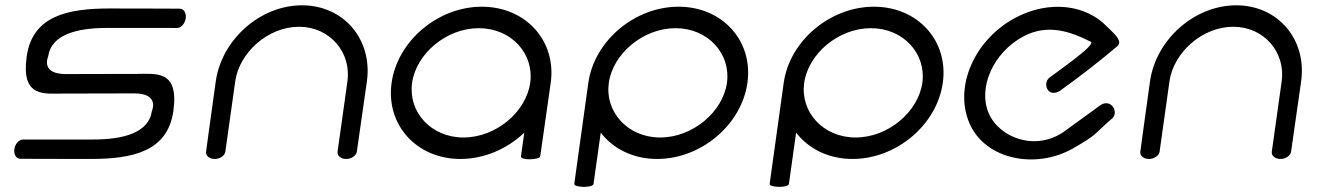

<svg xmlns="http://www.w3.org/2000/svg" viewBox="-20 -611 5067 738"><path d="M504.8 -326.9C343.3 -326.9 234.7 -326.2 234.7 -326.2C134.2 -326 164.8 -392 165.1 -393.9C177.2 -479.8 279.1 -503.6 390.6 -503.6C502.2 -503.6 660.6 -503.5 660.6 -503.5C675.6 -503.5 690.9 -519.7 693.8 -540.6C696.8 -561.5 686 -577.6 671 -577.6C671 -577.6 562.6 -578.4 401.1 -578.4C239.6 -578.4 104.6 -550 82.6 -393.9C60.3 -234.8 150.7 -251.4 224.2 -251.4C385.7 -251.4 493.8 -252.3 494.3 -252.1C594.8 -252.3 564.2 -186.4 563.9 -184.5C551.8 -98.6 449.9 -74.8 338.4 -74.8C226.8 -74.8 68.4 -74.8 68.4 -74.8C53.4 -74.8 38.1 -58.7 35.2 -37.8C32.2 -16.9 43 -0.7 58 -0.7C58 -0.7 166.4 0 327.9 0C489.4 0 624.4 -28.3 646.4 -184.5C668.7 -343.6 578.3 -326.9 504.8 -326.9Z M1351.6 -28C1351.6 -28 1367.5 -136.5 1390.2 -298C1412.9 -459.5 1301 -590.6 1140.9 -590.6C980.7 -590.6 832 -459.5 809.3 -298C786.6 -136.5 772.1 -28 772.1 -28C769.9 -13 784.3 0 805.2 0C826.1 0 844 -13 846.2 -28C846.2 -28 868.4 -186.5 884.1 -298C899.8 -409.5 1010.4 -508.1 1129.3 -508.1C1248.2 -508.1 1331.1 -409.5 1315.4 -298C1299.8 -186.5 1277.5 -28 1277.5 -28C1275.3 -13 1289.7 0 1310.6 0C1331.5 0 1349.4 -13 1351.6 -28Z M2056.6 -10.5 2096.8 -292.6C2119.5 -454.1 2000.7 -585.2 1832.1 -585.2C1663.6 -585.2 1507.9 -454.1 1485.2 -292.6C1462.5 -131.1 1581.3 0 1749.9 0C1842.1 0 1930.4 -39.2 1995.3 -101.2C1991 -70.6 1986.7 -40.1 1982.4 -9.5C1980.3 5.5 2054.5 4.5 2056.6 -10.5ZM1564 -292.6C1579.6 -404.1 1695.4 -502.7 1820.5 -502.7C1945.7 -502.7 2033.7 -404.1 2018 -292.6C2002.4 -181.1 1886.6 -82.5 1761.5 -82.5C1636.3 -82.5 1548.3 -181.1 1564 -292.6Z M2187.4 95.5C2185.2 110.5 2259.2 111.5 2261.3 96.5C2265.6 65.9 2284.8 -70.6 2289.1 -101.2C2336.5 -39.2 2413.8 0 2506 0C2674.6 0 2830.2 -131.1 2852.9 -292.6C2875.6 -454.1 2756.8 -585.2 2588.3 -585.2C2419.7 -585.2 2264.1 -454.1 2241.4 -292.6ZM2774.2 -292.6C2758.5 -181.1 2642.8 -82.5 2517.6 -82.5C2392.5 -82.5 2304.5 -181.1 2320.1 -292.6C2335.8 -404.1 2451.5 -502.7 2576.7 -502.7C2701.8 -502.7 2789.9 -404.1 2774.2 -292.6Z M2938.4 95.5C2936.2 110.5 3010.2 111.5 3012.3 96.5C3016.6 65.9 3035.8 -70.6 3040.1 -101.2C3087.5 -39.2 3164.8 0 3257 0C3425.6 0 3581.2 -131.1 3603.9 -292.6C3626.6 -454.1 3507.8 -585.2 3339.3 -585.2C3170.7 -585.2 3015.1 -454.1 2992.4 -292.6ZM3525.2 -292.6C3509.5 -181.1 3393.8 -82.5 3268.6 -82.5C3143.5 -82.5 3055.5 -181.1 3071.1 -292.6C3086.8 -404.1 3202.5 -502.7 3327.7 -502.7C3452.8 -502.7 3540.9 -404.1 3525.2 -292.6Z M4256 -156.8C4268.2 -167.3 4268.4 -191.6 4254.2 -205C4240.1 -218.4 4222 -215.6 4209 -206.2L4072.5 -107C3964.2 -28.3 3822.7 -78.9 3780.5 -175.5C3738.3 -272.1 3796.4 -408.4 3913.6 -471C4008.6 -521.7 4097.7 -488.4 4172.7 -450.4C4194.8 -439.2 4043.7 -336 4013.3 -312C4000.7 -302 3997 -282 4007.5 -265.6C4018.1 -249.1 4041.1 -252.8 4054.3 -262C4129.7 -316.2 4203.3 -372.8 4274.3 -433C4300.2 -454 4253.1 -489.8 4234.9 -508.8C4153.8 -593.9 4011.3 -611.3 3882.4 -542.4C3724.5 -458.1 3645.7 -276 3706.8 -136.1C3767.9 3.7 3962.8 40.4 4104.4 -40.6C4200.7 -95.6 4184.6 -95 4256 -156.8Z M4942.6 -28C4942.6 -28 4958.5 -136.5 4981.2 -298C5003.9 -459.5 4892 -590.6 4731.9 -590.6C4571.7 -590.6 4423 -459.5 4400.3 -298C4377.6 -136.5 4363.1 -28 4363.1 -28C4360.9 -13 4375.3 0 4396.2 0C4417.1 0 4435 -13 4437.2 -28C4437.2 -28 4459.4 -186.5 4475.1 -298C4490.8 -409.5 4601.4 -508.1 4720.3 -508.1C4839.2 -508.1 4922.1 -409.5 4906.4 -298C4890.8 -186.5 4868.5 -28 4868.5 -28C4866.3 -13 4880.7 0 4901.6 0C4922.5 0 4940.4 -13 4942.6 -28Z"/></svg>

Font: Hi.
Style: Regular
Weight: 400
Designer: Mew Too, Robert Jablonski
Foundry: Cannot Into Space Fonts
Version: Version 1.996